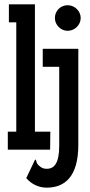

<svg xmlns="http://www.w3.org/2000/svg" viewBox="-20 -690 415 885"><path d="M16 0H211L212 -83H141V-670H21V-587H55V-83H16ZM292 -548C324 -548 352 -575 352 -607C352 -639 324 -666 292 -666C259 -666 233 -640 233 -607C233 -575 260 -548 292 -548ZM195 175C279 175 341 124 341 -23V-465H177V-382H253V-19C253 61 231 88 196 88C185 88 176 86 168 80C140 61 153 51 142 45L101 131C124 158 158 175 195 175Z"/></svg>

Font: Inconsolata Condensed
Style: Bold
Weight: 700
Width: 3
Monospace: yes
Designer: Raph Levien, Cyreal, Brenton Simpson
Foundry: Raph Levien, Cyreal, Google
Version: Version 3.100